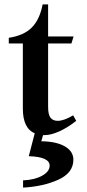

<svg xmlns="http://www.w3.org/2000/svg" viewBox="-20 -607 397 874"><path d="M314 120Q314 180 245.5 211Q177 242 85 247V214Q137 212 171.5 193Q206 174 206 147Q206 107 111 104L138 0H139Q84 -22 84 -113V-409H20V-435Q88 -445 124.5 -481.5Q161 -518 174 -587H199V-441H315L305 -409H199V-121Q199 -85 210 -71Q221 -57 243 -57Q271 -57 313 -82L327 -57Q288 -26 250 -9Q212 8 184 8H176L168 36Q237 37 275.5 59.5Q314 82 314 120Z"/></svg>

Font: Ibarra Real Nova
Style: Bold
Weight: 700
Designer: Jose Maria Ribagorda & Octavio Pardo
Foundry: Jose Maria Ribagorda
Version: Version 1.014